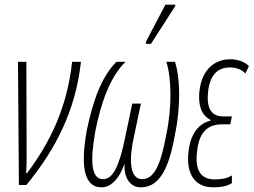

<svg xmlns="http://www.w3.org/2000/svg" viewBox="-20 -793 1087 823"><path d="M61 0H93C218 -152 304 -318 327 -528H289C268 -329 191 -177 96 -51H92C95 -87 94 -141 94 -164L93 -528H57Z M605 -605H627L730 -765L732 -773H689L607 -617ZM415 10C459 10 493 -32 512 -87H514C511 -31 538 10 583 10C660 10 703 -63 730 -216C756 -341 752 -462 730 -528H693C715 -462 718 -335 693 -217C668 -79 638 -25 589 -25C546 -25 528 -82 552 -197L584 -349H547L515 -197C492 -87 466 -25 422 -25C373 -25 364 -94 389 -233C414 -355 451 -462 518 -528H479C414 -463 378 -359 352 -234C322 -67 346 10 415 10Z M894 10C927 10 954 5 974 -8V-41C954 -29 933 -24 901 -24C833 -24 814 -73 826 -154C836 -225 868 -260 933 -260H967L974 -294H937C877 -294 864 -342 873 -409C881 -463 906 -504 966 -504C994 -504 1017 -494 1032 -478L1047 -510C1028 -528 1000 -539 967 -539C900 -539 848 -495 836 -411C826 -338 847 -296 883 -279V-276C835 -265 799 -224 789 -151C776 -62 805 10 894 10Z"/></svg>

Font: Noto Sans ExtraCondensed ExtraLight
Style: Italic
Weight: 200
Width: 2
Italic angle: -12°
Designer: Monotype Design Team
Foundry: Monotype Imaging Inc.
Version: Version 2.013